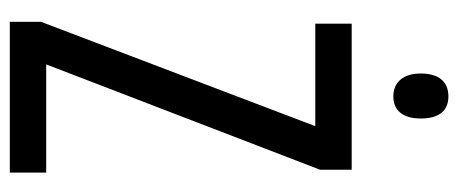

<svg xmlns="http://www.w3.org/2000/svg" viewBox="-298 -658 956 401"><g transform="rotate(90 180.5 -458.0)"><path d="M182 -916C151 -916 134 -896 134 -858C134 -822 152 -801 182 -801C212 -801 228 -822 228 -858C228 -895 213 -916 182 -916ZM341 0V-76H115L335 -648V-714H30V-638H244L26 -65V0Z"/></g></svg>

Font: Noto Sans Lao Looped ExtraCondensed
Style: Regular
Weight: 400
Width: 2
Designer: Mark Frömberg, Ben Mitchell
Foundry: The Fontpad Ltd
Version: Version 1.003